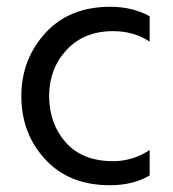

<svg xmlns="http://www.w3.org/2000/svg" viewBox="-20 -536 511 567"><path d="M422 -18Q374 11 304 11Q184 11 113.5 -65.5Q43 -142 43 -252Q43 -360 113.5 -438Q184 -516 306 -516Q371 -516 422 -488V-413Q376 -444 314 -444Q228 -444 176.5 -388.5Q125 -333 125 -251Q126 -169 175 -114.5Q224 -60 314 -60Q372 -60 422 -93Z"/></svg>

Font: Hind Siliguri
Style: Regular
Weight: 400
Designer: Jyotish Sonowal
Foundry: Indian Type Foundry
Version: Version 1.000;PS 1.0;hotconv 1.0.86;makeotf.lib2.5.63406; tt